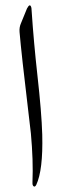

<svg xmlns="http://www.w3.org/2000/svg" viewBox="-20 -689 238 719"><path d="M81.1 -657.2Q92.8 -679.7 97.7 -659.2Q98.6 -652.8 98.6 -646.5Q106.4 -530.3 120.1 -407.2Q135.7 -268.6 138.2 -185.1Q141.6 -51.8 115.7 3.4Q109.9 14.2 104 6.8Q100.6 1 101.6 -7.3Q105 -87.4 95.7 -189Q94.7 -200.7 85.9 -272.9Q60.5 -484.4 53.2 -569.3Q51.8 -586.9 58.6 -602.1Z"/></svg>

Font: Simplified Naskh
Style: Regular
Weight: 400
Designer: SIL International
Foundry: Arabeyes
Version: 1.02_alpha